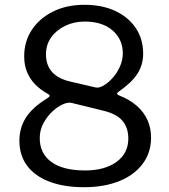

<svg xmlns="http://www.w3.org/2000/svg" viewBox="-20 -772 708 802"><path d="M333 -752Q406 -752 461 -726.5Q516 -701 547 -655Q578 -609 578 -548Q578 -501 554 -464Q530 -427 477 -390Q462 -380 476 -374Q522 -356 551.5 -330Q581 -304 596 -270.5Q611 -237 611 -197Q611 -134 575.5 -87Q540 -40 477 -15Q414 10 330 10Q248 10 187 -13Q126 -36 93.5 -79.5Q61 -123 61 -184Q61 -237 87.5 -279.5Q114 -322 175 -360Q187 -367 187.5 -371.5Q188 -376 176 -382Q148 -398 126.5 -420Q105 -442 93 -471Q81 -500 81 -537Q81 -598 112.5 -646.5Q144 -695 201 -723.5Q258 -752 333 -752ZM334 -682Q289 -682 252 -664Q215 -646 193.5 -615.5Q172 -585 172 -545Q172 -454 275 -431L378 -407Q392 -403 411.5 -414Q431 -425 450 -446Q469 -467 481 -494Q493 -521 493 -549Q493 -608 450 -645Q407 -682 334 -682ZM335 -60Q418 -60 467 -96Q516 -132 516 -193Q516 -239 491 -268Q466 -297 410 -310L280 -342Q265 -346 243 -336.5Q221 -327 199 -306.5Q177 -286 161.5 -257.5Q146 -229 146 -195Q146 -131 194.5 -95.5Q243 -60 335 -60Z"/></svg>

Font: Libre Franklin
Style: Regular
Weight: 400
Designer: Pablo Impallari, Rodrigo Fuenzalida, Nhung Nguyen
Foundry: Impallari Type
Version: Version 3.000